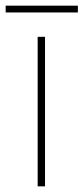

<svg xmlns="http://www.w3.org/2000/svg" viewBox="-43 -709 295 678"><path d="M232 -689H-23V-665H232ZM116 -51V-579H90V-51Z"/></svg>

Font: Noto Sans Tamil UI Thin
Style: Regular
Weight: 100
Designer: Jelle Bosma - Monotype Design Team
Foundry: Monotype Imaging Inc.
Version: Version 2.004